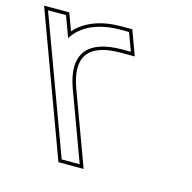

<svg xmlns="http://www.w3.org/2000/svg" viewBox="-273 -693 823 824"><g transform="rotate(15 139.0 -281.5)"><path d="M-40.7 -490C-4.1 -549.8 69.6 -583 165 -583H205L234.5 -503H194.5C47.1 -503 -18.5 -432.5 34.2 -286.8L36 -282L50.8 -242L132.6 -20L147.4 20H67.4L52.6 -20L-29.2 -242L-44 -282C-44.5 -283.3 -45 -284.6 -45.4 -285.9L-140.2 -543L-155 -583H-75L-60.2 -543ZM-36.3 -521.3 -64.5 -598H-176.5L-59.5 -280.7C-59 -279.4 -58.5 -278.1 -58.1 -276.8L56.9 35H168.9L48.3 -291.9C36.7 -324.1 31.3 -352 31.2 -375.3C30.9 -449.8 83.8 -488 194.5 -488H256L215.5 -598H165C78.5 -598 6.6 -570.9 -36.3 -521.3Z"/></g></svg>

Font: Nordica Plus
Style: NordicaClassicLightOpOblOl
Weight: 300
Version: Version 1.01